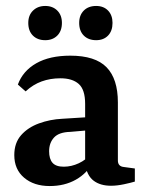

<svg xmlns="http://www.w3.org/2000/svg" viewBox="-20 -617 490 645"><path d="M147 8Q94 8 61 -20Q28 -48 28 -96Q28 -137 51 -163Q74 -189 111 -202.5Q148 -216 189 -218L285 -224V-180L216 -174Q178 -173 161.5 -155Q145 -137 145 -109Q145 -83 156.5 -70Q168 -57 194 -57Q220 -57 244.5 -68.5Q269 -80 283 -98L293 -73Q273 -35 235 -13.5Q197 8 147 8ZM40 -333Q57 -379 102 -404.5Q147 -430 216 -430Q300 -430 338 -391Q376 -352 376 -273V-78Q376 -58 396 -56L433 -51V-7Q420 -3 396.5 2Q373 7 353 7Q317 7 294.5 -10Q272 -27 266 -66V-268Q266 -316 244.5 -335Q223 -354 183 -354Q149 -354 120 -343.5Q91 -333 66 -310ZM188 -540Q188 -513 172.5 -497.5Q157 -482 132 -482Q106 -482 90.5 -497.5Q75 -513 75 -540Q75 -566 91 -581.5Q107 -597 132 -597Q157 -597 172.5 -581.5Q188 -566 188 -540ZM358 -540Q358 -513 343 -497.5Q328 -482 303 -482Q277 -482 261.5 -497.5Q246 -513 246 -540Q246 -566 261.5 -581.5Q277 -597 303 -597Q328 -597 343 -581.5Q358 -566 358 -540Z"/></svg>

Font: Yrsa SemiBold
Style: Regular
Weight: 600
Version: Version 2.004